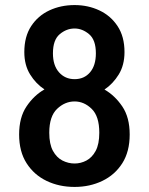

<svg xmlns="http://www.w3.org/2000/svg" viewBox="-20 -727 590 758"><path d="M274.5 11Q213.5 11 164 -12.8Q114.5 -36.5 85 -82.5Q55.5 -128.5 55.5 -196Q55.5 -263.5 84.8 -307Q114 -350.5 155.5 -374Q121.5 -396.5 98.8 -433.2Q76 -470 76 -521.5Q76 -582.5 103 -623.8Q130 -665 175 -686Q220 -707 274.5 -707Q327.5 -707 372.2 -686Q417 -665 444.2 -623.8Q471.5 -582.5 471.5 -521.5Q471.5 -470 448.8 -433Q426 -396 392.5 -373.5Q433.5 -350 462.8 -306.8Q492 -263.5 492 -196Q492 -128.5 462.8 -82.5Q433.5 -36.5 384 -12.8Q334.5 11 274.5 11ZM274.5 -414.5Q312.5 -414.5 335.5 -441.5Q358.5 -468.5 358.5 -516.5Q358.5 -569.5 331.8 -592Q305 -614.5 274.5 -614.5Q242.5 -614.5 215.8 -592Q189 -569.5 189 -516.5Q189 -468.5 213 -441.5Q237 -414.5 274.5 -414.5ZM274.5 -81.5Q299 -81.5 321.2 -93.2Q343.5 -105 357.8 -131.5Q372 -158 372 -203Q372 -268 342 -297.2Q312 -326.5 274.5 -326.5Q236 -326.5 205.2 -297Q174.5 -267.5 174.5 -203Q174.5 -158 189 -131.5Q203.5 -105 226.5 -93.2Q249.5 -81.5 274.5 -81.5Z"/></svg>

Font: Trispace SemiCondensed Medium
Style: Regular
Weight: 500
Width: 4
Designer: Tyler Finck
Foundry: Etcetera Type Company
Version: Version 1.210; ttfautohint (v1.8.3)